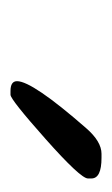

<svg xmlns="http://www.w3.org/2000/svg" viewBox="58 -799 217 373"><g transform="rotate(90 166.5 -612.5)"><path d="M164.1 -524.4H156.7Q137.7 -524.4 137.7 -537.1Q137.7 -566.9 229 -671.4Q254.9 -701.2 278.8 -701.2H286.6Q326.7 -701.2 326.7 -681.6V-674.8Q326.7 -660.6 250 -592.5Q173.3 -524.4 164.1 -524.4Z"/></g></svg>

Font: Averia Serif Libre
Style: Italic
Weight: 400
Italic angle: -7.90001°
Version: Version 1.002